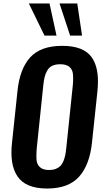

<svg xmlns="http://www.w3.org/2000/svg" viewBox="-20 -1085 600 1115"><path d="M238.3 -878.4 147.5 -1064.9H267.6L308.1 -878.4ZM387.2 -878.4 325.7 -1064.9H428.7L456.5 -878.4ZM265.1 -97.7Q287.1 -97.7 303.7 -104.2Q320.3 -110.8 330.6 -121.1Q340.8 -131.3 347.9 -148.4Q355 -165.5 358.6 -182.6Q362.3 -199.7 364.7 -223.6L402.8 -588.9Q404.8 -610.8 404.8 -629.4Q404.8 -641.6 403.8 -652.8Q401.9 -680.2 383.8 -696Q365.7 -711.9 330.1 -711.9Q302.7 -711.9 284.2 -703.4Q265.6 -694.8 255.1 -676.8Q244.6 -658.7 239.5 -638.7Q234.4 -618.7 231.4 -588.9L193.4 -223.6Q191.4 -200.2 191.4 -180.7Q191.4 -169.9 191.9 -159.2Q193.8 -130.9 211.7 -114.3Q229.5 -97.7 265.1 -97.7ZM253.9 9.8Q190.4 9.8 147.2 -8.3Q104 -26.4 80.8 -61.8Q57.6 -97.2 50.3 -145Q46.4 -169.9 46.4 -198.7Q46.4 -226.1 49.8 -256.8L81.5 -556.2Q94.7 -686 155.8 -752.4Q216.8 -818.8 341.3 -818.8Q465.8 -818.8 512.7 -752Q549.3 -700.2 548.8 -610.8Q548.8 -585 545.9 -556.2L514.2 -256.8Q500.5 -127 439 -58.6Q377.4 9.8 253.9 9.8Z"/></svg>

Font: Oswald
Style: Medium
Weight: 500
Designer: Vernon Adams
Foundry: Vernon Adams
Version: 3.0; ttfautohint (v0.94.23-7a4d-dirty) -l 8 -r 50 -G 150 -x 